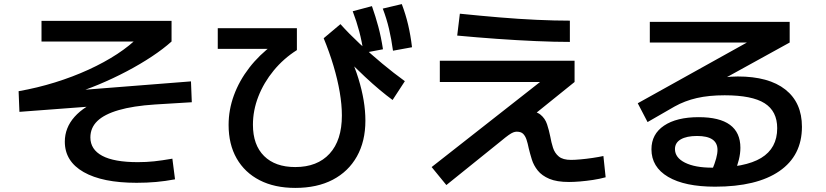

<svg xmlns="http://www.w3.org/2000/svg" viewBox="-20 -850 4040 939"><path d="M648 44Q481 44 389 -8.5Q297 -61 297 -157Q297 -225 344.5 -278.5Q392 -332 484 -368L487 -334L75 -303L71 -404Q162 -420 249 -447Q336 -474 413.5 -509.5Q491 -545 553.5 -586Q616 -627 659 -671L695 -647H183V-748H819V-647Q779 -611 722.5 -573.5Q666 -536 599.5 -501Q533 -466 463.5 -437Q394 -408 330 -389L304 -404L914 -452L918 -350L738 -339Q631 -332 560.5 -311.5Q490 -291 456 -258Q422 -225 422 -178Q422 -119 480 -88Q538 -57 654 -57Q696 -57 733.5 -61Q771 -65 823 -74L836 27Q788 36 743 40Q698 44 648 44Z M1424 69Q1323 69 1250 31.5Q1177 -6 1137.5 -75Q1098 -144 1098 -239Q1098 -313 1124 -384Q1150 -455 1199 -518.5Q1248 -582 1317 -633L1338 -611H1045V-712H1432V-605Q1367 -564 1318.5 -505Q1270 -446 1243.5 -378Q1217 -310 1217 -240Q1217 -141 1271.5 -87Q1326 -33 1424 -33Q1532 -33 1592 -98.5Q1652 -164 1652 -285Q1652 -338 1641.5 -399.5Q1631 -461 1611 -528Q1591 -595 1563 -663L1645 -732Q1687 -685 1740 -635.5Q1793 -586 1849.5 -539Q1906 -492 1960 -453L1900 -361Q1870 -383 1836.5 -411Q1803 -439 1765 -474.5Q1727 -510 1680 -556L1690 -577Q1716 -521 1733 -465.5Q1750 -410 1758.5 -359Q1767 -308 1767 -260Q1767 -159 1725.5 -85Q1684 -11 1607.5 29Q1531 69 1424 69ZM1758 -591Q1750 -647 1737 -696Q1724 -745 1705 -795L1799 -820Q1817 -769 1830.5 -718.5Q1844 -668 1853 -609ZM1902 -602Q1894 -660 1882.5 -709Q1871 -758 1852 -808L1945 -830Q1964 -780 1976 -729Q1988 -678 1995 -619Z M2163 55 2091 -33 2662 -481 2664 -449H2131V-553H2790V-449L2527 -237L2471 -242Q2475 -275 2496 -291.5Q2517 -308 2552 -308Q2600 -308 2623 -289.5Q2646 -271 2655.5 -242Q2665 -213 2671 -183Q2676 -154 2684.5 -127.5Q2693 -101 2713 -84.5Q2733 -68 2773 -68Q2790 -68 2818.5 -70.5Q2847 -73 2877.5 -77.5Q2908 -82 2931 -87L2942 17Q2913 25 2880 30Q2847 35 2816.5 37.5Q2786 40 2763 40Q2703 40 2666.5 24.5Q2630 9 2610 -16Q2590 -41 2581 -70Q2572 -99 2566 -124Q2561 -149 2555 -167Q2549 -185 2538.5 -195.5Q2528 -206 2507 -206Q2499 -206 2490 -202.5Q2481 -199 2467.5 -189.5Q2454 -180 2430 -160ZM2767 -645Q2693 -645 2601 -649Q2509 -653 2410.5 -660Q2312 -667 2216 -676L2229 -783Q2327 -773 2422 -765Q2517 -757 2605 -753Q2693 -749 2767 -749Z M3477 63Q3329 63 3247.5 15Q3166 -33 3166 -120Q3166 -194 3227.5 -235.5Q3289 -277 3397 -277Q3499 -277 3550 -239.5Q3601 -202 3601 -127Q3601 -100 3593.5 -69Q3586 -38 3572 -5L3462 -17Q3476 -51 3482.5 -75Q3489 -99 3489 -117Q3489 -185 3389 -185Q3338 -185 3309.5 -168.5Q3281 -152 3281 -121Q3281 -79 3330 -54.5Q3379 -30 3463 -30Q3624 -30 3702.5 -77.5Q3781 -125 3781 -223Q3781 -306 3719.5 -345Q3658 -384 3524 -384Q3447 -384 3388 -370.5Q3329 -357 3279 -329L3147 -253L3099 -345L3667 -661V-642H3158V-743H3842V-642L3354 -373L3292 -424Q3323 -435 3361.5 -444.5Q3400 -454 3440.5 -460.5Q3481 -467 3519 -471.5Q3557 -476 3588 -476Q3740 -476 3821 -412Q3902 -348 3902 -230Q3902 -89 3791.5 -13Q3681 63 3477 63Z"/></svg>

Font: M PLUS 1 SemiBold
Style: Regular
Weight: 600
Designer: Coji Morishita
Foundry: UNDERFOREST DESIGN
Version: Version 1.001